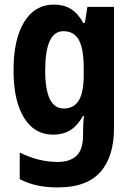

<svg xmlns="http://www.w3.org/2000/svg" viewBox="-20 -577 580 837"><path d="M215 -557Q257 -557 288 -538.5Q319 -520 343 -477H350L361 -547H477V-19Q477 106 417.5 173Q358 240 232 240Q183 240 143 231.5Q103 223 66 204V88Q109 109 149.5 119Q190 129 232 129Q285 129 313.5 102Q342 75 342 14V4Q342 -13 343 -34Q344 -55 346 -72H342Q318 -29 286.5 -9.5Q255 10 211 10Q130 10 84.5 -64Q39 -138 39 -271Q39 -406 85.5 -481.5Q132 -557 215 -557ZM256 -441Q177 -441 177 -269Q177 -104 258 -104Q302 -104 323.5 -139Q345 -174 345 -252V-277Q345 -364 324 -402.5Q303 -441 256 -441Z"/></svg>

Font: Noto Sans Thai Cond
Style: Bold
Weight: 700
Width: 3
Designer: Monotype Design Team
Foundry: Monotype Imaging Inc.
Version: Version 2.002; ttfautohint (v1.8.4.7-5d5b)